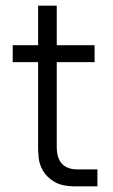

<svg xmlns="http://www.w3.org/2000/svg" viewBox="-20 -660 400 680"><path d="M247 0Q198 0 171 -17Q144 -34 131.5 -56.5Q119 -79 117 -101Q115 -123 115 -132V-440H25V-500H115V-640H181V-500H315V-440H181V-140Q181 -60 255 -60H325V0H247Z"/></svg>

Font: PT Root UI
Style: Regular
Weight: 400
Designer: Vitaly Kuzmin
Foundry: ParaType Ltd.
Version: Version 2.001G